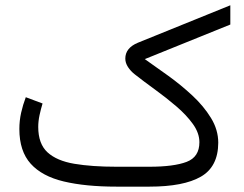

<svg xmlns="http://www.w3.org/2000/svg" viewBox="-20 -696 911 716"><path d="M537.6 0H414.1Q298.8 0 217.8 -19.3Q136.7 -38.6 94.5 -85.4Q52.2 -132.3 52.2 -214.8Q52.2 -246.1 58.8 -275.6Q65.4 -305.2 76.2 -333.5L138.7 -310.1Q132.3 -289.1 127.4 -266.4Q122.6 -243.7 122.6 -222.7Q122.6 -159.7 157.2 -127.9Q191.9 -96.2 257.3 -85.2Q322.8 -74.2 414.1 -74.2H537.1Q627.9 -74.2 675.8 -92.3Q723.6 -110.4 723.6 -165.5Q723.6 -199.7 699.5 -233.4Q675.3 -267.1 637.7 -299.3Q600.1 -331.5 558.6 -361.6Q517.1 -391.6 482.4 -418.9Q467.3 -430.7 457.3 -446Q447.3 -461.4 447.3 -477.5Q447.3 -517.1 494.1 -536.6L838.9 -676.3V-604.5L520 -475.6Q560.5 -447.3 607.9 -413.1Q655.3 -378.9 697.5 -339.6Q739.7 -300.3 766.8 -256.1Q793.9 -211.9 793.9 -163.6Q793.5 -74.2 729 -37.1Q664.6 0 537.6 0Z"/></svg>

Font: Vazirmatn FD Light
Style: Regular
Weight: 300
Designer: Saber Rastikerdar
Foundry: Saber Rastikerdar
Version: Version 33.003